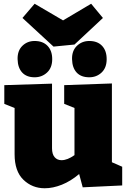

<svg xmlns="http://www.w3.org/2000/svg" viewBox="-20 -991 683 1026"><path d="M219 15Q152 15 105 -30.5Q58 -76 58 -167V-414L3 -436V-536L258 -544V-199Q258 -167 272 -151Q286 -135 309 -135Q340 -135 378 -162V-414L323 -436V-536L578 -545V-124L633 -100V0L422 10L403 -61Q358 -23 310.5 -4Q263 15 219 15ZM467 -971 530 -895 378 -753 266 -742 100 -895 165 -971 317 -882ZM457 -578Q413 -578 389.5 -603.5Q366 -629 365 -675Q364 -720 391 -746Q418 -772 457 -772Q501 -772 525.5 -746Q550 -720 550 -675Q550 -629 523 -603.5Q496 -578 457 -578ZM165 -578Q122 -578 98.5 -603.5Q75 -629 74 -675Q73 -720 99.5 -746Q126 -772 165 -772Q209 -772 234 -746Q259 -720 259 -675Q259 -629 231.5 -603.5Q204 -578 165 -578Z"/></svg>

Font: Bitter Black
Style: Regular
Weight: 900
Designer: Sol Matas, and Bitter project Authors
Foundry: Sol Matas
Version: Version 2.001